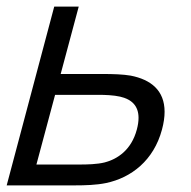

<svg xmlns="http://www.w3.org/2000/svg" viewBox="-22 -560 576 580"><path d="M-1.8 0H204.2C235.2 0 268.9 -1 298 -7C374.8 -23 442.4 -75.5 467.3 -168.5C472.7 -188.5 475.2 -206.4 475.2 -222.3C475.2 -286.9 433.9 -319.5 373 -331.5C350.1 -335.5 319.3 -336.5 287.8 -336.5H161.3L215.8 -540H141.8ZM88 -63 144.4 -273.5H274.4C296.4 -273.5 321.2 -272.5 341 -268C375.2 -260.2 396.5 -240.8 396.5 -203.9C396.5 -193.5 394.9 -181.8 391.3 -168.5C374.7 -106.5 332.5 -79.5 294.8 -69.5C271.2 -63.5 240 -63 218 -63Z"/></svg>

Font: Manrope
Style: RegularItalic
Weight: 400
Italic angle: -15°
Designer: Mikhail Sharanda
Foundry: Mikhail Sharanda
Version: Version 4.502;hotconv 1.0.109;makeotfexe 2.5.65596